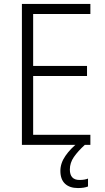

<svg xmlns="http://www.w3.org/2000/svg" viewBox="-20 -734 534 973"><path d="M438 0H91V-714H438V-663H148V-400H421V-349H148V-51H438ZM334 125Q334 178 383 178Q397 178 408 176Q419 174 426 171V211Q416 215 403.5 217Q391 219 375 219Q333 219 309.5 197Q286 175 286 132Q286 93 311.5 56Q337 19 377 -12L410 0Q375 32 354.5 61.5Q334 91 334 125Z"/></svg>

Font: Noto Sans Georgian SemiCondensed Light
Style: Regular
Weight: 300
Width: 4
Designer: Monotype Design Team, Akaki Razmadze
Foundry: Google LLC
Version: Version 2.005; ttfautohint (v1.8.4.7-5d5b)